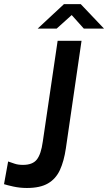

<svg xmlns="http://www.w3.org/2000/svg" viewBox="-20 -926 538 956"><path d="M114 10Q79 10 46.2 2.8Q13.5 -4.5 0 -9L20.5 -122Q34.5 -117.5 52 -111.2Q69.5 -105 94.5 -105Q142.5 -105 163.5 -131.8Q184.5 -158.5 193 -220.5L267 -723H386L308 -187.5Q298.5 -123 278.2 -79.2Q258 -35.5 219 -12.8Q180 10 114 10ZM167.5 -783.5 298.5 -905.5H382L498 -783.5H397.5L337 -851L262 -783.5Z"/></svg>

Font: Public Sans SemiBold
Style: Italic
Weight: 600
Italic angle: -8°
Designer: The Public Sans project authors (U.S. Web Design System). Libre Franklin designed by Pablo Impallari and Rodrigo Fuenzal
Version: Version 1.007; ttfautohint (v1.8.1) -l 8 -r 50 -G 200 -x 14 